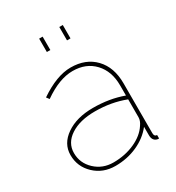

<svg xmlns="http://www.w3.org/2000/svg" viewBox="-177 -839 878 957"><g transform="rotate(-30 262.0 -360.0)"><path d="M194 -653V-730H214V-653ZM310 -653V-730H330V-653ZM39 -149Q39 -214 99 -255.5Q159 -297 253 -297Q348 -297 427 -268V-327Q427 -408 380.5 -457.5Q334 -507 257 -507Q180 -507 89 -443L77 -459Q177 -527 257 -527Q344 -527 395.5 -473Q447 -419 447 -327V-40Q447 -20 463 -20V0Q452 0 449 -2Q427 -10 427 -40V-88Q391 -42 333 -16Q275 10 207 10Q136 10 87.5 -36Q39 -82 39 -149ZM412 -102Q427 -123 427 -143V-246Q347 -277 253 -277Q166 -277 112.5 -242Q59 -207 59 -149Q59 -91 102 -50.5Q145 -10 207 -10Q274 -10 329.5 -35Q385 -60 412 -102Z"/></g></svg>

Font: Raleway-v4020 Thin
Style: Regular
Weight: 250
Designer: Matt McInerney, Pablo Impallari, Rodrigo Fuenzalida
Foundry: Matt McInerney, Pablo Impallari, Rodrigo Fuenzalida
Version: Version 4.020;PS 004.020;hotconv 1.0.88;makeotf.lib2.5.64775